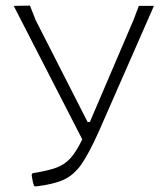

<svg xmlns="http://www.w3.org/2000/svg" viewBox="-20 -659 593 686"><path d="M109 7 102 6Q96 -10 93 -34L96 -40Q152 -49 181.5 -60Q211 -71 231.5 -93.5Q252 -116 274 -161L29 -638L87 -639L107 -588L293 -223H301L458 -590L476 -638H530L333 -189Q297 -109 270.5 -71.5Q244 -34 209 -17.5Q174 -1 109 7Z"/></svg>

Font: t
Style: Regular
Weight: 300
Designer: Juan Pablo del Peral
Foundry: Huerta Tipografica
Version: Version 2.004; ttfautohint (v1.8.1)